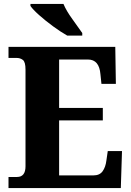

<svg xmlns="http://www.w3.org/2000/svg" viewBox="-20 -951 663 971"><path d="M23 0H591L597 -187H525L518 -139Q514 -106 499 -85Q484 -64 453 -64H279V-342H500V-405H279V-650H425Q482 -650 488 -575L493 -527H566L563 -714H23V-658H65Q82 -658 95.5 -648Q109 -638 109 -599V-110Q109 -56 66 -56H23ZM320 -771H396V-784Q376 -813 345.5 -855Q315 -897 301 -931H134V-921Q146 -903 178 -874.5Q210 -846 249 -817.5Q288 -789 320 -771Z"/></svg>

Font: Noto Serif SemiCondensed Extra
Style: Regular
Weight: 800
Width: 4
Designer: Monotype Design Team
Foundry: Monotype Imaging Inc.
Version: Version 1.002